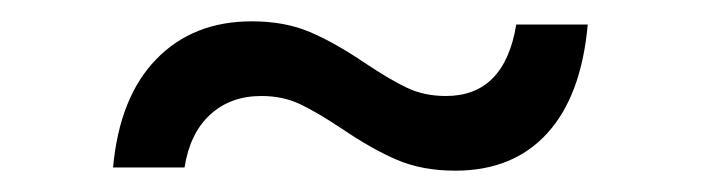

<svg xmlns="http://www.w3.org/2000/svg" viewBox="-20 -380 658 180"><path d="M301 -259Q277 -275 261 -282.5Q245 -290 225 -290Q196 -290 177 -272.5Q158 -255 153 -223H86Q92 -289 126.5 -324.5Q161 -360 216 -360Q247 -360 270.5 -350Q294 -340 322 -321Q346 -305 362 -297.5Q378 -290 398 -290Q453 -290 464 -357H531Q525 -290 493 -255Q461 -220 407 -220Q376 -220 352.5 -230Q329 -240 301 -259Z"/></svg>

Font: Eudoxus Sans
Style: Regular
Weight: 400
Designer: Stijn de Vries
Foundry: tokotype
Version: Version 2.005